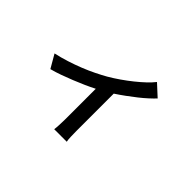

<svg xmlns="http://www.w3.org/2000/svg" viewBox="-123 -855 1202 1202"><g transform="rotate(45 478.0 -254.0)"><path d="M762 -516Q745 -498 721.5 -476.5Q698 -455 669.5 -432.5Q641 -410 609.5 -387Q578 -364 546 -343V-13Q546 10 547 38Q548 66 551 78H440Q442 66 443.5 38Q445 10 445 -13V-285Q414 -269 378 -253Q342 -237 304.5 -222Q267 -207 229.5 -193.5Q192 -180 157 -171L106 -259Q152 -269 199 -284Q246 -299 290 -316.5Q334 -334 372.5 -353Q411 -372 441 -389Q477 -410 513 -435Q549 -460 581.5 -486Q614 -512 641 -537.5Q668 -563 686 -586Z"/></g></svg>

Font: Kinto Sans Med
Style: Regular
Weight: 500
Designer: Authors: Ryoko NISHIZUKA  (kana & ideographs); Paul D. Hunt (Latin, Greek & Cyrillic); Wenlong ZHANG  (bopomofo); Sandol
Foundry: Adobe Systems Incorporated, ookami Inc.
Version: Version 0.001